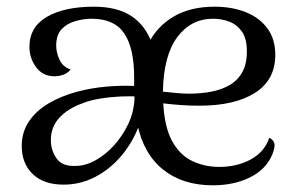

<svg xmlns="http://www.w3.org/2000/svg" viewBox="-20 -541 889 574"><path d="M170 11Q111 11 78 -20.5Q45 -52 45 -105Q45 -146 66.5 -178Q88 -210 125.5 -232Q163 -254 211 -267Q253 -278 297.5 -282Q342 -286 381 -284V-310Q381 -397 351.5 -441Q322 -485 254 -485Q229 -485 204 -477.5Q179 -470 163.5 -453Q148 -436 148 -404Q148 -384 158 -362.5Q168 -341 191 -333Q182 -322 169 -317.5Q156 -313 143 -313Q108 -313 88 -340Q68 -367 68 -401Q68 -460 120 -490.5Q172 -521 261 -521Q331 -521 373.5 -492.5Q416 -464 435 -409L423 -410Q450 -463 500 -492Q550 -521 621 -521Q674 -521 715 -504.5Q756 -488 779.5 -456Q803 -424 803 -377Q803 -302 742.5 -263.5Q682 -225 576 -225Q546 -225 519.5 -227Q493 -229 468 -232Q472 -160 495 -118.5Q518 -77 555 -59.5Q592 -42 635 -42Q689 -42 730 -64.5Q771 -87 785 -129Q795 -125 799.5 -114.5Q804 -104 794 -79Q775 -34 727 -10.5Q679 13 616 13Q526 13 467 -34.5Q408 -82 390 -173L398 -172Q378 -117 343.5 -76Q309 -35 264.5 -12Q220 11 170 11ZM206 -45Q235 -45 265 -61.5Q295 -78 320.5 -106Q346 -134 363 -169.5Q380 -205 382 -245Q382 -256 382 -258.5Q382 -261 382 -269L395 -252Q370 -254 339 -252.5Q308 -251 278 -246Q248 -241 226 -232Q182 -216 157 -188.5Q132 -161 132 -122Q132 -92 149 -67.5Q166 -43 206 -45ZM545 -261Q581 -261 612 -267Q643 -273 667 -287Q691 -301 704.5 -325.5Q718 -350 718 -387Q718 -426 703 -447Q688 -468 665 -476.5Q642 -485 617 -485Q551 -485 510 -430Q469 -375 467 -267Q485 -265 506.5 -263Q528 -261 545 -261Z"/></svg>

Font: Arima
Style: Regular
Weight: 400
Designer: Joana Correia and Natanael Gama
Foundry: NDISCOVER
Version: Version 1.101;gftools[0.9.23]